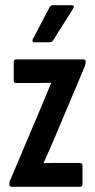

<svg xmlns="http://www.w3.org/2000/svg" viewBox="-20 -720 366 740"><path d="M25 0Q16 0 16 -9V-11Q16 -22 20 -27L141 -313Q150 -335 159 -356.5Q168 -378 177 -400V-401Q160 -401 147 -400.5Q134 -400 121 -400H42Q33 -400 33 -411V-481Q33 -491 42 -491H301Q310 -491 310 -484V-481Q310 -472 305 -460L186 -178Q177 -157 167.5 -135.5Q158 -114 148 -92V-91Q166 -92 177.5 -92Q189 -92 204 -92H288Q298 -92 298 -81V-11Q298 0 288 0ZM112 -557Q107 -557 105.5 -560.5Q104 -564 106 -568L171 -692Q176 -700 184 -700H257Q262 -700 264 -696.5Q266 -693 262 -687L185 -565Q180 -557 169 -557Z"/></svg>

Font: Sofia Sans Extra Condensed
Style: Bold
Weight: 700
Designer: Botio Nikoltchev, Ani Petrova
Foundry: lettersoup
Version: Version 4.101